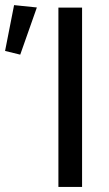

<svg xmlns="http://www.w3.org/2000/svg" viewBox="-25 -741 431 761"><path d="M206.5 0V-710.9H300.3V0ZM55.2 -524.4 -4.9 -539.1 30.8 -720.7 121.1 -711.4Z"/></svg>

Font: RobotoFlex
Style: Regular
Weight: 400
Designer: Berlow after Robertson
Foundry: Google
Version: Version 2.136